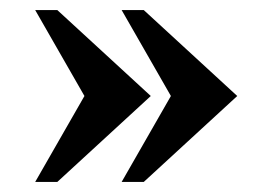

<svg xmlns="http://www.w3.org/2000/svg" viewBox="-20 -397 518 382"><path d="M320 -206 222 -377H266L452 -206L266 -35H222ZM148 -206 50 -377H94L280 -206L94 -35H50Z"/></svg>

Font: Gamine
Style: Bold
Weight: 700
Designer: Tapiwanashe Sebastian Garikayi
Version: Version 1.000